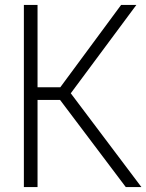

<svg xmlns="http://www.w3.org/2000/svg" viewBox="-20 -760 594 780"><path d="M77 0V-740H132.5V-405.5H225L472 -740H534L267.5 -381L554.5 0H491L224 -354H132.5V0Z"/></svg>

Font: Encode Sans Condensed Light
Style: Regular
Weight: 300
Width: 3
Designer: Multiple Designers
Foundry: Impallari Type
Version: Version 3.000; ttfautohint (v1.8.3) -l 8 -r 50 -G 200 -x 14 